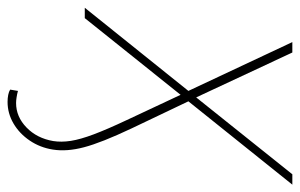

<svg xmlns="http://www.w3.org/2000/svg" viewBox="-178 -424 789 505"><g transform="rotate(90 216.5 -171.5)"><path d="M231.9 203.1Q222.2 203.1 213.6 201.4Q205.1 199.7 199.7 196.3L203.1 175.8Q211.9 178.2 220.2 179.4Q228.5 180.7 234.9 180.7Q271 180.7 299.3 153.3Q327.6 126 335 83Q338.4 61.5 334.5 36.6Q330.6 11.7 317.4 -23.4Q304.2 -58.6 279.8 -110.4L213.4 -252L11.7 0H-15.6L203.1 -272.5L74.7 -545.9H102.1L220.2 -293L422.4 -545.9H449.7L230.5 -272.5L301.8 -123Q339.4 -43.5 351.3 2Q363.3 47.4 357.4 84Q352.1 117.7 333.7 144.8Q315.4 171.9 288.8 187.5Q262.2 203.1 231.9 203.1Z"/></g></svg>

Font: Inter Thin
Style: Italic
Weight: 250
Italic angle: -9.3988°
Designer: Rasmus Andersson
Foundry: rsms
Version: Version 4.001;git-66647c0bb